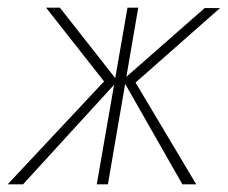

<svg xmlns="http://www.w3.org/2000/svg" viewBox="-42 -480 593 500"><path d="M491 -459 278 -272 433 0H469L311 -265L531 -459ZM318 -460H290L210 0H239ZM114 -460H78L229 -268L-22 0H18L264 -269Z"/></svg>

Font: Jost ExtraLight
Style: Italic
Weight: 250
Italic angle: -5°
Version: Version 3.710